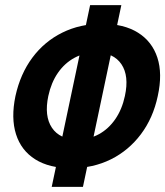

<svg xmlns="http://www.w3.org/2000/svg" viewBox="-20 -730 645 750"><path d="M258 -73Q172.6 -73 117.7 -107.5Q62.8 -142 42.6 -205.5Q22.4 -269 40.4 -355Q59.6 -442 106.6 -505Q153.6 -568 223.3 -602.5Q293 -637 377.9 -637Q463.8 -637 518.9 -602.5Q574 -568 594.7 -505Q615.4 -442 596.3 -355Q578.1 -269 530.3 -205.5Q482.5 -142 413 -107.5Q343.6 -73 258 -73ZM282.5 -185.2Q328.8 -185.2 366.5 -205.9Q404.2 -226.6 430.5 -264.8Q456.8 -303 467.9 -355.1Q485 -433.8 454.2 -479.3Q423.3 -524.8 354.5 -524.8Q308.8 -524.8 270.7 -504.1Q232.6 -483.4 206.3 -445.5Q180 -407.6 168.7 -355Q152.2 -276.6 182.9 -230.9Q213.6 -185.2 282.5 -185.2ZM182 0 332 -710H454L304 0Z"/></svg>

Font: Geist Mono
Style: Italic
Weight: 400
Italic angle: -12°
Monospace: yes
Designer: Basement.studio, Andrés Briganti, Mateo Zaragoza
Foundry: Basement.studio, Vercel, Andrés Briganti, Guido Ferreyra, Mateo Zaragoza
Version: Version 1.500